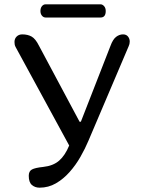

<svg xmlns="http://www.w3.org/2000/svg" viewBox="-20 -868 655 888"><path d="M491 -656Q502 -686 517 -697.5Q532 -709 549 -709Q564 -709 572 -699Q580 -689 580 -676Q580 -664 575 -654L389 -217Q374 -181 352 -142.5Q330 -104 301.5 -72Q273 -40 238.5 -20Q204 0 163 0Q142 0 127.5 -12.5Q113 -25 113 -55Q113 -76 127.5 -84Q142 -92 180 -96Q226 -101 253.5 -125Q281 -149 300 -195L53 -649Q49 -656 48 -662Q47 -668 47 -674Q47 -689 57 -699Q67 -709 83 -709Q108 -709 126 -699Q144 -689 160 -657L348 -305H354ZM191 -787Q181 -787 174 -795.5Q167 -804 167 -817Q167 -831 174 -839.5Q181 -848 191 -848H445Q454 -848 461.5 -839.5Q469 -831 469 -817Q469 -787 445 -787Z"/></svg>

Font: Marmelad
Style: Regular
Weight: 400
Designer: Manvel Shmavonyan
Foundry: Cyreal
Version: Version 1.110; ttfautohint (v1.8.4.7-5d5b)